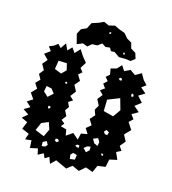

<svg xmlns="http://www.w3.org/2000/svg" viewBox="-166 -1053 1078 1200"><g transform="rotate(20 373.0 -452.5)"><path d="M334 -11 305 23 286 -17 261 2 246 -26 213 -4 201 -42 153 -27 146 -76 106 -68 116 -108 67 -124 82 -173 40 -188 72 -220 33 -242 69 -268 35 -294 69 -320 40 -355 69 -391 45 -421 69 -451 48 -482 69 -514 45 -548 69 -582 35 -611 69 -641 47 -665 76 -680 98 -700 120 -680 142 -719 164 -680 188 -709 212 -680 240 -716 268 -680 300 -647 279 -606 300 -584 279 -562 304 -528 279 -494 303 -457 279 -419 305 -399 279 -379 295 -351 279 -324 299 -292 279 -260 303 -244 288 -221 327 -214 337 -176 376 -208 416 -179 422 -221 462 -232 438 -264 467 -292 442 -326 467 -359 452 -391 467 -423 444 -459 467 -494 441 -516 467 -538 446 -562 467 -586 446 -607 467 -629 457 -667 494 -680 518 -711 542 -680 578 -701 614 -680 651 -706 677 -669 704 -645 677 -621 715 -594 677 -566 714 -532 677 -498 716 -470 677 -443 700 -417 677 -391 710 -349 677 -308 702 -269 676 -232 697 -206 668 -188 692 -144 644 -129 638 -78 588 -67 572 -20 524 -33 489 3 442 -14 410 16ZM547 -630 535 -634 527 -624 536 -617 547 -618ZM189 -604 135 -601 131 -545 177 -531 203 -562ZM648 -562 636 -566 635 -554 641 -544 651 -551ZM604 -442 577 -513 503 -476 508 -402 574 -391ZM232 -492 224 -495 219 -487 227 -481 234 -485ZM153 -423 119 -427 115 -390 147 -365 177 -397ZM184 -316H174L171 -307L177 -298L188 -305ZM584 -288 565 -297 553 -282 563 -269 580 -268ZM533 -231 504 -217 521 -192 546 -184 548 -210ZM209 -220 166 -198 148 -145 209 -126 228 -176ZM507 -165 486 -159 468 -142 491 -122 509 -142ZM596 -148 585 -150 586 -140 593 -135 599 -140ZM438 -148 425 -149 414 -139 427 -132 440 -133ZM299 -140 285 -138 284 -123 298 -119 309 -129ZM251 -84 237 -104 215 -90 218 -64 241 -69ZM444 -86 418 -91 405 -75 411 -48 442 -55ZM184 -799 199 -834 232 -852 248 -892 288 -909 320 -927 355 -915 391 -928 426 -915 463 -905 490 -878 523 -863 535 -828 569 -811 583 -776 558 -753 525 -755 482 -751 445 -772 422 -769 409 -788 381 -782 355 -796 330 -774 297 -770 273 -746 241 -755 206 -737ZM385 -880 378 -879 371 -873 379 -867 385 -872ZM510 -783 506 -789 498 -787 500 -780 507 -774Z"/></g></svg>

Font: Rubik Gemstones
Style: Regular
Weight: 400
Designer: Hubert and Fischer, NaN
Foundry: Hubert and Fischer, NaN
Version: Version 2.200